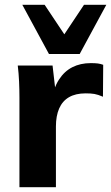

<svg xmlns="http://www.w3.org/2000/svg" viewBox="-20 -780 463 800"><path d="M61 0V-373Q61 -406 59.5 -440Q58 -474 54 -507H199L216 -359H193Q203 -413 225.5 -448Q248 -483 281.5 -500Q315 -517 358 -517Q377 -517 388 -515.5Q399 -514 410 -510L409 -377Q388 -386 373.5 -388.5Q359 -391 337 -391Q295 -391 267.5 -375Q240 -359 226.5 -328Q213 -297 213 -253V0ZM184 -555 73 -760H166L248 -637L330 -760H423L312 -555Z"/></svg>

Font: Mulish ExtraLight ExtraBold
Style: Regular
Weight: 800
Version: Version 3.603